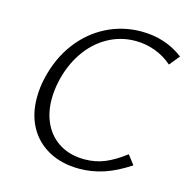

<svg xmlns="http://www.w3.org/2000/svg" viewBox="-100 -761 852 865"><g transform="rotate(15 326.0 -329.0)"><path d="M77 -254Q77 -303 88 -348Q110 -444 163.5 -515.5Q217 -587 293 -625.5Q369 -664 456 -664Q568 -664 652 -600L613 -552Q578 -583 533.5 -599.5Q489 -616 441 -616Q371 -616 311 -582Q251 -548 210 -487Q169 -426 152 -347Q143 -305 143 -266Q143 -200 168.5 -149Q194 -98 242 -69.5Q290 -41 356 -41Q407 -41 451 -59.5Q495 -78 543 -115L576 -72Q514 -31 458 -12.5Q402 6 344 6Q262 6 201.5 -27Q141 -60 109 -118.5Q77 -177 77 -254Z"/></g></svg>

Font: Ysabeau Infant Semilight
Style: Italic
Weight: 300
Italic angle: -12°
Designer: Christian Thalmann (Catharsis Fonts)
Version: Version 0.003